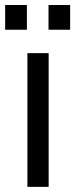

<svg xmlns="http://www.w3.org/2000/svg" viewBox="-23 -726 294 746"><path d="M166 0H83.5V-519.5H166ZM81.5 -610.5H-3V-706.5H81.5ZM249.5 -610.5H165.5V-706.5H249.5Z"/></svg>

Font: Acari Sans
Style: Regular
Weight: 400
Designer: Alfredo Marco Pradil and Stefan Peev (font) & Cristiano Sobral (main changes)
Foundry: Alfredo Marco Pradil and Stefan Peev (font) & Cristiano Sobral (main changes)
Version: Version 1.063; ttfautohint (v1.8.3)